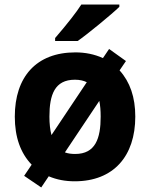

<svg xmlns="http://www.w3.org/2000/svg" viewBox="-20 -786 659 843"><path d="M45 -274C45 -184 70 -114 119 -63L86 -14L161 37L194 -12C229 3 267 10 308 10C479 10 574 -101 574 -274C574 -359 551 -426 505 -477L533 -518L459 -571L432 -531C394 -548 354 -556 311 -556C139 -556 45 -448 45 -274ZM309 -436C330 -436 347 -432 361 -425L206 -193C200 -216 197 -243 197 -274C197 -370 220 -436 309 -436ZM310 -110C293 -110 278 -112 265 -117L416 -343C420 -324 422 -301 422 -274C422 -178 399 -110 310 -110ZM504 -756V-766H337C316 -733 278 -684 222 -619V-606H321C358 -631 474 -726 504 -756Z"/></svg>

Font: Passageway
Style: Regular
Weight: 700
Foundry: Ascender Corporation
Version: Version 1.11